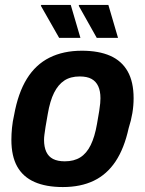

<svg xmlns="http://www.w3.org/2000/svg" viewBox="-20 -744 586 776"><path d="M234 12Q166 12 119.5 -8.5Q73 -29 49.5 -71Q26 -113 26 -179Q26 -202 28.5 -227.5Q31 -253 37 -279Q53 -368 88.5 -425.5Q124 -483 180 -511Q236 -539 311 -539Q379 -539 425.5 -518.5Q472 -498 496 -455.5Q520 -413 520 -347Q520 -317 515 -287Q510 -257 500 -226Q482 -144 447 -91.5Q412 -39 359 -13.5Q306 12 234 12ZM242 -92Q279 -92 304.5 -108Q330 -124 346.5 -157.5Q363 -191 372 -243Q378 -276 381 -295.5Q384 -315 385 -326.5Q386 -338 386 -347Q386 -376 377 -395.5Q368 -415 350 -425Q332 -435 302 -435Q265 -435 240 -418.5Q215 -402 198.5 -369Q182 -336 173 -283Q167 -251 164 -231Q161 -211 159.5 -199.5Q158 -188 158 -179Q158 -150 167 -130.5Q176 -111 194.5 -101.5Q213 -92 242 -92ZM371 -591 298 -721 300 -724H418L457 -591ZM219 -591 145 -721 147 -724H266L305 -591Z"/></svg>

Font: Archivo SemiCondensed
Style: Bold Italic
Weight: 700
Width: 4
Italic angle: -10°
Designer: Hector Gatti
Foundry: Omnibus-Type
Version: Version 2.001